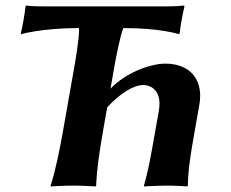

<svg xmlns="http://www.w3.org/2000/svg" viewBox="-20 -668 831 691"><path d="M249 -436 207.4 -200C194.2 -125 179.7 -54 162.1 0L162.6 3C162.6 3 209.1 0 244.1 0C278.1 0 323.6 3 323.6 3L326.1 0C328.2 -57 338.2 -125 351.4 -200L365.9 -282C412.7 -332 460 -362 496 -362C519.5 -362 554 -346.8 554 -294.7C554 -286.9 553.2 -278.4 551.6 -269L535.9 -180C522.6 -105 513.5 -53 498.1 0L498.6 3C498.6 3 548.1 0 583.1 0C617.1 0 653.6 3 653.6 3L656.1 0C657.2 -57 664.5 -104 677.9 -180L697.4 -291C699.4 -302.3 700.4 -313.1 700.4 -323.3C700.4 -394.7 653.2 -439 574.5 -439C523.5 -439 434.1 -408 377.7 -349L393 -436C396 -453 412.9 -543 424.1 -567C558.1 -567 624.2 -545 624.2 -545L626.9 -549C627.6 -564 636.9 -617 643.9 -645L642.4 -648C626 -646 602.9 -645 581.9 -645H133.9C112.9 -645 90 -646 74.4 -648L71.9 -645C68.9 -617 59.6 -564 54.9 -549L56.2 -545C56.2 -545 130.1 -567 264.1 -567C264.3 -565 264.5 -562.5 264.5 -559.6C264.5 -528.3 251.8 -451.6 249 -436Z"/></svg>

Font: Linux Biolinum O 
Style: Bold Italic
Weight: 700
Designer: Philipp H. Poll
Foundry: Philipp H. Poll
Version: Version 1.3.2